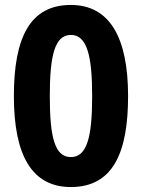

<svg xmlns="http://www.w3.org/2000/svg" viewBox="-20 -745 574 775"><path d="M497 -357C497 -593 423 -725 266 -725C102 -725 36 -595 36 -357C36 -116 110 10 266 10C438 10 497 -132 497 -357ZM181 -357C181 -521 201 -604 266 -604C331 -604 352 -521 352 -357C352 -191 331 -111 266 -111C201 -111 181 -191 181 -357Z"/></svg>

Font: Noto Sans Arabic UI SmCn
Style: Bold
Weight: 700
Width: 4
Designer: Monotype Design Team, Nadine Chahine and Nizar Qandah
Foundry: Monotype Imaging Inc.
Version: Version 2.010